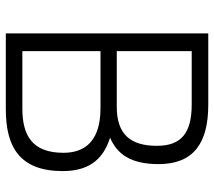

<svg xmlns="http://www.w3.org/2000/svg" viewBox="-58 -679 737 661"><g transform="rotate(90 310.5 -348.5)"><path d="M95 -697V0H356C485 0 569 -47 569 -196C569 -299 516 -339 454 -359C510 -383 545 -429 545 -526C545 -646 473 -697 341 -697ZM348 -326C400 -326 506 -319 506 -198C506 -90 445 -57 354 -57H156V-326ZM339 -640C436 -640 482 -606 482 -520C482 -430 443 -382 348 -382H156V-640Z"/></g></svg>

Font: TitilliumText22L
Style: 250 wt
Weight: 300
Designer: Campivisivi
Foundry: Campivisivi
Version: 1.000